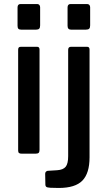

<svg xmlns="http://www.w3.org/2000/svg" viewBox="-20 -762 534 952"><path d="M179 -636Q179 -625 174.5 -620Q170 -615 159 -615H85Q75 -615 71 -619.5Q67 -624 67 -634V-725Q67 -742 82 -742H165Q171 -742 175 -737.5Q179 -733 179 -726ZM176 -19Q176 -8 171.5 -4Q167 0 156 0H88Q78 0 74 -3.5Q70 -7 70 -16V-515Q70 -523 73 -526.5Q76 -530 84 -530H164Q176 -530 176 -516ZM427 -636Q427 -625 422.5 -620Q418 -615 406 -615H332Q315 -615 315 -634V-725Q315 -742 330 -742H412Q419 -742 423 -737.5Q427 -733 427 -726ZM271 170Q246 170 230 169Q214 168 209.5 164.5Q205 161 205 154L204 100Q204 88 216 85L264 82Q293 80 305.5 65Q318 50 318 12V-515Q318 -530 332 -530H412Q424 -530 424 -516V18Q424 97 388.5 133.5Q353 170 271 170Z"/></svg>

Font: Libre Franklin Medium
Style: Regular
Weight: 500
Designer: Pablo Impallari, Rodrigo Fuenzalida
Foundry: Impallari Type
Version: Version 1.002; ttfautohint (v1.5)